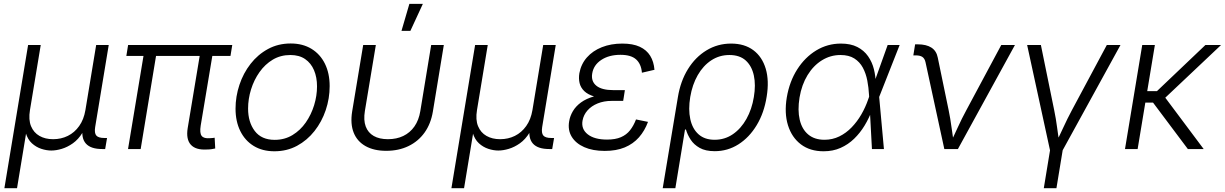

<svg xmlns="http://www.w3.org/2000/svg" viewBox="-20 -777 6386 1001"><path d="M2.9 204.1 126.5 -542.5H192.4L136.2 -203.1Q127.9 -152.8 141.8 -119.1Q155.8 -85.4 185.8 -68.4Q215.8 -51.3 256.8 -51.3Q298.8 -51.3 333.7 -68.6Q368.7 -85.9 392.8 -119.9Q417 -153.8 425.3 -203.1L481.4 -542.5H546.9L476.1 -114.3Q471.2 -83 482.2 -70.3Q493.2 -57.6 524.4 -57.6H538.1L528.3 0H512.7Q453.1 0 427.7 -28.6Q402.3 -57.1 411.6 -113.8L421.9 -174.3H440.9Q432.1 -121.1 410.4 -85.7Q388.7 -50.3 360.1 -30Q331.5 -9.8 302 -1Q272.5 7.8 247.6 7.8Q222.7 7.8 195.6 -1Q168.5 -9.8 146.2 -30Q124 -50.3 113.8 -85.7Q103.5 -121.1 112.3 -174.3H131.3L68.8 204.1Z M1058.6 2.4Q1000.5 5.9 974.9 -22.5Q949.2 -50.8 958.5 -108.9L1026.9 -520.5H1092.8L1026.4 -122.6Q1020 -83 1031.5 -68.4Q1043 -53.7 1074.7 -56.6Q1085 -57.1 1089.4 -57.6Q1093.8 -58.1 1099.1 -59.1L1102.1 -2.9Q1094.2 -1 1082.8 0.7Q1071.3 2.4 1058.6 2.4ZM647.5 0 733.9 -520.5H799.3L713.4 0ZM638.7 -485.4 647.9 -542.5H1190.9L1181.6 -485.4Z M1410.6 11.7Q1348.1 11.7 1302.7 -16.1Q1257.3 -43.9 1232.7 -94Q1208 -144 1208 -210.4Q1208 -273.9 1228.3 -334.7Q1248.5 -395.5 1286.4 -444.1Q1324.2 -492.7 1377.2 -521.5Q1430.2 -550.3 1495.6 -550.3Q1558.1 -550.3 1603.8 -522.5Q1649.4 -494.6 1674.1 -444.6Q1698.7 -394.5 1698.7 -328.1Q1698.7 -263.7 1678.2 -202.9Q1657.7 -142.1 1619.6 -93.8Q1581.5 -45.4 1528.6 -16.8Q1475.6 11.7 1410.6 11.7ZM1412.1 -47.9Q1463.9 -47.9 1504.9 -72.8Q1545.9 -97.7 1574.2 -138.4Q1602.5 -179.2 1617.7 -228.5Q1632.8 -277.8 1632.8 -326.7Q1632.8 -374 1617.2 -410.9Q1601.6 -447.8 1570.8 -469Q1540 -490.2 1493.7 -490.2Q1442.9 -490.2 1402.3 -466.1Q1361.8 -441.9 1333 -401.1Q1304.2 -360.4 1288.8 -310.8Q1273.4 -261.2 1273.4 -210.9Q1273.4 -140.1 1308.3 -94Q1343.3 -47.9 1412.1 -47.9Z M1993.7 9.3Q1929.7 9.3 1886 -15.1Q1842.3 -39.6 1824 -85.2Q1805.7 -130.9 1815.9 -195.3L1873.5 -542.5H1939.5L1882.3 -198.2Q1874.5 -150.4 1886.7 -117.7Q1898.9 -85 1928.5 -68.1Q1958 -51.3 2002.4 -51.3Q2047.4 -51.3 2082.5 -68.1Q2117.7 -85 2140.6 -117.7Q2163.6 -150.4 2171.4 -198.2L2228 -542.5H2293.9L2236.8 -195.3Q2226.1 -131.3 2193.4 -85.7Q2160.6 -40 2109.6 -15.4Q2058.6 9.3 1993.7 9.3ZM2073.2 -616.2 2114.3 -756.8H2184.6L2119.6 -616.2Z M2333.5 204.1 2457 -542.5H2522.9L2466.8 -203.1Q2458.5 -152.8 2472.4 -119.1Q2486.3 -85.4 2516.4 -68.4Q2546.4 -51.3 2587.4 -51.3Q2629.4 -51.3 2664.3 -68.6Q2699.2 -85.9 2723.4 -119.9Q2747.6 -153.8 2755.9 -203.1L2812 -542.5H2877.4L2806.6 -114.3Q2801.8 -83 2812.7 -70.3Q2823.7 -57.6 2855 -57.6H2868.7L2858.9 0H2843.3Q2783.7 0 2758.3 -28.6Q2732.9 -57.1 2742.2 -113.8L2752.4 -174.3H2771.5Q2762.7 -121.1 2741 -85.7Q2719.2 -50.3 2690.7 -30Q2662.1 -9.8 2632.6 -1Q2603 7.8 2578.1 7.8Q2553.2 7.8 2526.1 -1Q2499 -9.8 2476.8 -30Q2454.6 -50.3 2444.3 -85.7Q2434.1 -121.1 2442.9 -174.3H2461.9L2399.4 204.1Z M3132.8 9.8Q3070.3 9.8 3026.1 -9.8Q2981.9 -29.3 2960.7 -64Q2939.5 -98.6 2947.3 -144.5Q2951.7 -171.9 2966.8 -197.5Q2981.9 -223.1 3009 -242.9Q3036.1 -262.7 3076.7 -274.4Q3117.2 -286.1 3172.4 -286.1H3234.4L3229 -251H3168.5Q3128.4 -251 3095.9 -237.8Q3063.5 -224.6 3043 -201.4Q3022.5 -178.2 3017.1 -148.4Q3009.3 -104 3044.2 -76.7Q3079.1 -49.3 3145 -49.3Q3188.5 -49.3 3217.3 -61.8Q3246.1 -74.2 3264.6 -97.7Q3283.2 -121.1 3295.9 -154.3L3358.4 -141.6Q3341.3 -95.2 3311.3 -61Q3281.2 -26.9 3237.1 -8.5Q3192.9 9.8 3132.8 9.8ZM3169.4 -263.2Q3115.2 -263.2 3080.1 -273.4Q3044.9 -283.7 3026.1 -302Q3007.3 -320.3 3001.7 -344Q2996.1 -367.7 3000.5 -395Q3009.3 -442.9 3039.8 -477.5Q3070.3 -512.2 3117.9 -531Q3165.5 -549.8 3224.1 -549.8Q3279.8 -549.8 3315.4 -533.2Q3351.1 -516.6 3369.9 -486.1Q3388.7 -455.6 3392.1 -413.1L3326.7 -397.9Q3322.8 -443.4 3296.4 -467.3Q3270 -491.2 3214.8 -491.2Q3154.8 -491.2 3114.5 -464.4Q3074.2 -437.5 3067.4 -393.1Q3061 -353 3089.1 -330.1Q3117.2 -307.1 3178.2 -307.1H3237.8L3231 -263.2Z M3435.1 204.1 3514.2 -270.5Q3527.8 -354 3566.7 -416.7Q3605.5 -479.5 3663.6 -514.6Q3721.7 -549.8 3791.5 -549.8Q3861.3 -549.8 3907.5 -515.4Q3953.6 -481 3972.2 -418.7Q3990.7 -356.4 3977.1 -273.4Q3963.9 -188.5 3925 -124.3Q3886.2 -60.1 3829.8 -24.4Q3773.4 11.2 3706.5 11.2Q3658.2 11.2 3627.9 -5.9Q3597.7 -22.9 3580.8 -48.8Q3564 -74.7 3556.2 -101.6H3551.3L3501 204.1ZM3705.6 -48.3Q3758.8 -48.3 3801 -77.4Q3843.3 -106.4 3871.6 -157Q3899.9 -207.5 3910.2 -271Q3920.9 -334 3910.2 -383.5Q3899.4 -433.1 3867.9 -461.7Q3836.4 -490.2 3782.7 -490.2Q3730.5 -490.2 3688.2 -462.4Q3646 -434.6 3617.7 -385.3Q3589.4 -335.9 3578.6 -271.5Q3567.9 -206.1 3578.9 -155.8Q3589.8 -105.5 3621.8 -76.9Q3653.8 -48.3 3705.6 -48.3Z M4273.9 11.7Q4203.1 11.7 4155.5 -24.4Q4107.9 -60.5 4088.1 -124Q4068.4 -187.5 4082 -269.5Q4096.2 -352.5 4136.5 -415.5Q4176.8 -478.5 4235.6 -514.2Q4294.4 -549.8 4364.3 -549.8Q4415 -549.8 4449.7 -532Q4484.4 -514.2 4505.6 -483.9Q4526.9 -453.6 4536.1 -416.3Q4545.4 -378.9 4545.9 -339.8H4568.8L4563.5 -272.9L4588.4 0H4525.9L4510.7 -282.2Q4508.8 -319.8 4501.7 -356.9Q4494.6 -394 4478.5 -424.1Q4462.4 -454.1 4434.1 -472.2Q4405.8 -490.2 4361.8 -490.2Q4309.6 -490.2 4265.1 -462.6Q4220.7 -435.1 4190.2 -385.3Q4159.7 -335.4 4148.4 -268.6Q4137.7 -202.1 4149.4 -152.6Q4161.1 -103 4193.8 -75.7Q4226.6 -48.3 4278.3 -48.3Q4320.3 -48.3 4355.7 -65.7Q4391.1 -83 4419.9 -112.8Q4448.7 -142.6 4470.5 -180.2Q4492.2 -217.8 4506.3 -258.8L4607.9 -542.5H4670.4L4563 -270L4546.9 -204.1H4526.9Q4511.2 -161.6 4487.8 -122.8Q4464.4 -84 4433.1 -53.7Q4401.9 -23.4 4362.3 -5.9Q4322.8 11.7 4273.9 11.7Z M4903.3 0 4805.2 -452.6Q4800.8 -472.2 4788.8 -480.2Q4776.9 -488.3 4753.9 -488.3H4741.7L4751 -545.9H4764.2Q4809.6 -545.9 4835.9 -528.8Q4862.3 -511.7 4869.1 -476.6L4925.8 -202.6Q4935.1 -157.7 4940.9 -112.5Q4946.8 -67.4 4953.6 -24.9H4931.6Q4953.1 -67.9 4973.4 -112.8Q4993.7 -157.7 5018.1 -202.6L5200.2 -542.5H5271.5L4974.1 0Z M5455.1 10.3 5335 -542.5H5406.7L5476.1 -202.6Q5485.4 -157.7 5491.2 -112.8Q5497.1 -67.9 5504.4 -24.9H5481.4Q5503.4 -67.9 5523.9 -112.8Q5544.4 -157.7 5568.4 -202.6L5750.5 -542.5H5821.8L5518.1 10.3ZM5421.9 204.1 5456.1 -3.9H5522L5487.8 204.1Z M6001 -542.5 5911.1 0H5845.2L5935.1 -542.5ZM6346.2 -542.5 6028.3 -242.2H5923.8L5933.6 -301.8H6011.7L6264.6 -542.5ZM6172.9 0 5988.8 -245.6 6035.6 -293.9 6255.4 0Z"/></svg>

Font: Inter 16pt Light
Style: Italic
Weight: 300
Italic angle: -9.3988°
Version: Version 4.001;git-66647c0bb